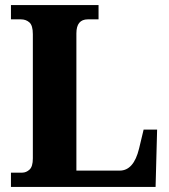

<svg xmlns="http://www.w3.org/2000/svg" viewBox="-20 -734 664 754"><path d="M23 0H591L597 -225H544L526 -150Q505 -64 450 -64H280V-603Q280 -658 325 -658H367V-714H23V-658H62Q82 -658 95.5 -646Q109 -634 109 -600V-112Q109 -80 96 -68Q83 -56 67 -56H23Z"/></svg>

Font: Noto Serif SemiCondensed Extra
Style: Regular
Weight: 800
Width: 4
Designer: Monotype Design Team
Foundry: Monotype Imaging Inc.
Version: Version 1.002